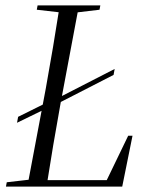

<svg xmlns="http://www.w3.org/2000/svg" viewBox="-20 -690 552 710"><path d="M404 -435 400 -413 168 -294 172 -316ZM172 -320 168 -297 43 -236 47 -258ZM2 0 5 -16 109 -28H135L130 0ZM81 0 149 -361Q163 -438 176 -515.5Q189 -593 201 -670H272L204 -308Q190 -231 177 -154Q164 -77 152 0ZM116 -654 119 -670H351L348 -654L247 -642H221ZM110 0 114 -24H409L369 -12L454 -188H470L432 0Z"/></svg>

Font: Source Serif 4 60pt
Style: Italic
Weight: 400
Italic angle: -12°
Version: Version 4.004;hotconv 1.0.116;makeotfexe 2.5.65601